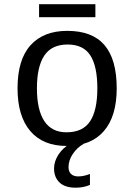

<svg xmlns="http://www.w3.org/2000/svg" viewBox="-20 -685 640 914"><path d="M535.6 -264.6Q535.6 -131.3 474.4 -60.8Q413.1 9.8 297.4 9.8Q184.1 9.8 123.8 -61.5Q63.5 -132.8 63.5 -264.6Q63.5 -400.9 125.2 -469.5Q187 -538.1 300.3 -538.1Q419.4 -538.1 477.5 -470.2Q535.6 -402.3 535.6 -264.6ZM443.4 -264.6Q443.4 -369.6 409.9 -421.4Q376.5 -473.1 301.8 -473.1Q226.1 -473.1 190.9 -420.4Q155.8 -367.7 155.8 -264.6Q155.8 -162.1 190.9 -108.6Q226.1 -55.2 296.4 -55.2Q374 -55.2 408.7 -107.4Q443.4 -159.7 443.4 -264.6ZM434.1 -603H166V-665H434.1ZM408.2 195.3Q377.4 208.5 340.3 208.5Q289.1 208.5 263.2 183.6Q237.3 158.7 237.3 117.2Q237.3 84 257.6 52Q277.8 20 313 0H377.9Q346.7 17.6 326.4 48.1Q306.2 78.6 306.2 110.8Q306.2 131.3 318.1 143.1Q330.1 154.8 352.1 154.8Q378.4 154.8 408.2 143.1Z"/></svg>

Font: Liberation Mono
Style: Regular
Weight: 400
Monospace: yes
Designer: Steve Matteson
Foundry: Ascender Corporation
Version: Version 2.1.5